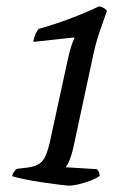

<svg xmlns="http://www.w3.org/2000/svg" viewBox="-20 -585 427 605"><path d="M200 0Q192 0 167.5 -3Q143 -6 112.5 -10.5Q82 -15 56 -20.5Q30 -26 18 -30Q22 -45 33 -53L67 -57Q98 -61 112.5 -76.5Q127 -92 137 -137L192 -390Q204 -446 215 -465L214 -467L85 -453Q87 -467 92.5 -478.5Q98 -490 102 -494Q152 -508 201 -526.5Q250 -545 292 -565Q309 -562 317 -551Q310 -530 295.5 -489.5Q281 -449 272 -403L210 -115Q200 -74 187 -58L285 -52Q288 -50 291 -44.5Q294 -39 294 -31Q284 -23 265.5 -16Q247 -9 228.5 -4.5Q210 0 200 0Z"/></svg>

Font: Texturina
Style: Italic
Weight: 400
Italic angle: -11°
Designer: Guillermo Torres Carreño
Foundry: Omnibus-Type
Version: Version 1.002; ttfautohint (v1.8.3)